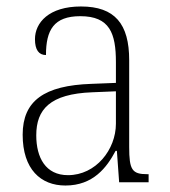

<svg xmlns="http://www.w3.org/2000/svg" viewBox="-20 -563 524 593"><path d="M182 10C268 10 310 -46 337 -97H341L348 0H439V-25H435C388 -25 379 -38 379 -109V-377C379 -489 335 -543 230 -543C131 -543 88 -493 88 -442C88 -409 100 -393 122 -393C122 -470 146 -513 228 -513C319 -513 338 -460 338 -371V-307L262 -304C117 -299 50 -252 50 -147C50 -40 106 10 182 10ZM190 -22C121 -22 92 -76 92 -145C92 -225 134 -273 265 -278L338 -281V-181C338 -101 276 -22 190 -22Z"/></svg>

Font: Noto Serif Ethiopic SemiCondensed ExtraLight
Style: Regular
Weight: 200
Width: 4
Designer: Monotype Design Team
Foundry: Monotype Imaging Inc.
Version: Version 2.102